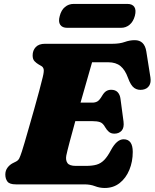

<svg xmlns="http://www.w3.org/2000/svg" viewBox="-20 -918 770 956"><path d="M399 0H59Q27.5 0 17 -14Q6.5 -28 6.5 -49Q6.5 -68.5 17.2 -83Q28 -97.5 43.5 -105.5L59.5 -113.5Q70.5 -119 75.8 -129.2Q81 -139.5 89 -164Q93 -175.5 102.5 -208.2Q112 -241 124.8 -285.5Q137.5 -330 151 -377.2Q164.5 -424.5 175.5 -466.2Q186.5 -508 193 -534.5Q200 -563.5 197.2 -574Q194.5 -584.5 185.5 -589.5L171 -598Q161.5 -603.5 152 -613.2Q142.5 -623 142.5 -642Q142.5 -667 158 -683.5Q173.5 -700 204 -700H539.5Q576 -700 601 -709Q626 -718 651 -718Q699.5 -718 708.5 -662L729 -532.5Q733 -506.5 722.5 -490.8Q712 -475 691 -471.5Q666.5 -467.5 648.8 -479.8Q631 -492 617 -531Q603 -570 580 -589Q557 -608 518.5 -608H438.5Q431 -581 415 -525.8Q399 -470.5 381 -407H440Q454.5 -407 465.2 -413.2Q476 -419.5 489 -442Q498.5 -458 509.2 -464.5Q520 -471 533.5 -471Q554.5 -471 566 -458.8Q577.5 -446.5 580 -425.5L595 -313Q599 -282 585.5 -267.2Q572 -252.5 549.5 -252.5Q532.5 -252.5 521.8 -262Q511 -271.5 504 -284Q493 -304.5 478.2 -309.8Q463.5 -315 436 -315H355Q339 -257.5 326.5 -210.2Q314 -163 310 -143Q306 -120 316 -106Q326 -92 358 -92H407Q440 -92 461.2 -98.2Q482.5 -104.5 499 -121.5Q515.5 -138.5 532.5 -170.5Q561.5 -224.5 595.5 -224.5Q641 -224.5 641 -161.5Q641 -113 624 -72Q607 -31 575.8 -6.5Q544.5 18 501.5 18Q476 18 453 9Q430 0 399 0ZM277.5 -838.5Q285 -868 303.5 -883.2Q322 -898.5 346.5 -898.5H614.5Q639 -898.5 649 -883.2Q659 -868 651.5 -839Q643.5 -810 625.2 -794.8Q607 -779.5 582.5 -779.5H314.5Q290 -779.5 279.8 -794.8Q269.5 -810 277.5 -838.5Z"/></svg>

Font: Fraunces 9pt SuperSoft Black
Style: Italic
Weight: 900
Italic angle: -16°
Version: Version 1.000;[0bf87f6ff]